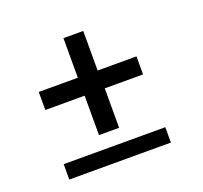

<svg xmlns="http://www.w3.org/2000/svg" viewBox="-98 -645 799 757"><g transform="rotate(-20 301.0 -266.0)"><path d="M496.6 0V-64.5H70.3V0ZM324.7 -124.5V-290H485.4V-365.7H322.3V-531.7H239.3V-365.7H75.2V-290H240.2V-124.5Z"/></g></svg>

Font: Ride
Style: Regular
Weight: 400
Version: Version 3.000